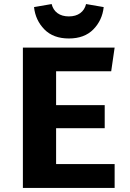

<svg xmlns="http://www.w3.org/2000/svg" viewBox="-20 -928 640 948"><path d="M257 -409H497V-295H257V-118H546V0H93V-693H546L529 -576H257ZM148 -893 235 -908Q242 -879 264 -863Q286 -847 320 -847Q354 -847 376 -863Q398 -879 405 -908L492 -893Q485 -828 441 -783Q397 -738 320 -738Q243 -738 199 -783Q155 -828 148 -893Z"/></svg>

Font: Fira Mono
Style: Bold
Weight: 700
Monospace: yes
Designer: Carrois Corporate & Edenspiekermann AG
Foundry: Carrois Corporate GbR & Edenspiekermann AG
Version: Version 3.206